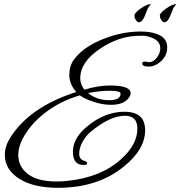

<svg xmlns="http://www.w3.org/2000/svg" viewBox="-20 -814 860 914"><path d="M504 -407Q602 -407 602 -370Q602 -362 596 -352Q572 -315 509 -315Q468 -315 425 -329.5Q382 -344 360 -360Q267 -333 194.5 -277Q122 -221 86 -150Q67 -112 67 -76Q67 -20 113.5 15Q160 50 250 50Q275 50 302 47Q461 30 555 -55Q634 -125 634 -202Q634 -263 575 -263Q504 -263 412 -187Q389 -168 373 -139Q357 -110 357 -82Q357 -54 385 -47Q395 -43 395 -37Q395 -27 375 -29Q327 -30 327 -92Q327 -154 390 -208Q476 -282 572 -282Q644 -282 663 -237Q671 -216 671 -195Q671 -102 568 -20Q445 80 256 80Q139 80 71 36.5Q3 -7 3 -77Q3 -118 29 -159Q121 -305 343 -376Q310 -414 310 -457Q310 -500 331 -529Q372 -585 454 -621Q552 -664 650 -664Q707 -664 741.5 -645.5Q776 -627 776 -588.5Q776 -550 747.5 -523.5Q719 -497 688 -497Q657 -497 657 -512Q657 -521 670 -521L690 -518Q710 -518 726.5 -539.5Q743 -561 743 -584Q743 -618 704 -634Q679 -644 657 -644Q635 -644 626 -643Q540 -638 458 -583Q362 -520 362 -441Q362 -412 382 -387Q446 -407 504 -407ZM399 -371Q442 -337 498 -337Q554 -337 554 -368Q554 -382 504 -382Q454 -382 399 -371ZM819 -793Q818 -793 805 -775L789 -735Q777 -708 762 -708Q755 -708 748 -718.5Q741 -729 741 -740.5Q741 -752 770 -773Q800 -794 816 -794ZM695 -794 698 -793Q697 -793 684 -775L668 -735Q656 -708 641 -708Q634 -708 627 -718.5Q620 -729 620 -740.5Q620 -752 649 -773Q679 -794 695 -794ZM820 -793V-792L819 -793ZM699 -792Q699 -793 698 -793H699Z"/></svg>

Font: Alex Brush
Style: Regular
Weight: 400
Designer: Robert E. Leuschke
Foundry: Robert E. Leuschke
Version: Version 1.003